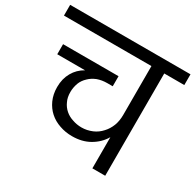

<svg xmlns="http://www.w3.org/2000/svg" viewBox="-187 -915 1107 1089"><g transform="rotate(30 367.0 -370.0)"><path d="M761.2 -669.9H629.9V0H545.9V-204.1Q518.1 -156.7 467.8 -127.9Q419.4 -100.1 354 -100.1Q310.5 -100.1 272 -113.8Q232.9 -127 204.1 -152.8Q175.8 -178.2 159.2 -214.8Q142.1 -252.9 142.1 -299.8Q142.1 -354.5 166 -396Q189 -437 231.9 -460.9H49.8V-526.9H413.1V-460.9H377.9Q342.8 -460.9 313 -450.2Q283.2 -438 264.2 -418.9Q241.7 -397.9 231.9 -372.1Q221.2 -342.3 221.2 -313Q221.2 -276.9 233.9 -252Q245.1 -226.1 267.1 -207Q288.6 -188.5 315.9 -180.2Q344.7 -169.9 376 -169.9Q411.1 -169.9 444.8 -184.1Q476.1 -197.3 499 -223.1Q521 -246.1 534.2 -279.8Q545.9 -311 545.9 -350.1V-669.9H-26.9V-740.2H761.2Z"/></g></svg>

Font: PoppinsZ
Style: Regular
Weight: 400
Designer: Ninad Kale (Devanagari), Jonny Pinhorn (Latin)
Foundry: Indian Type Foundry
Version: Version 3.002;FEAKit 1.0